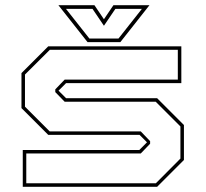

<svg xmlns="http://www.w3.org/2000/svg" viewBox="-20 -718 790 738"><path d="M67.5 0V-141.5H515.5L545 -171L516.5 -199.5H165.5L62.5 -302.5V-437L165.5 -540H677V-398.5H234L205 -369.5L234 -340.5H584L687 -237.5V-103L584 0ZM81 -13.5H579L673.5 -108.5V-232L578.5 -327H228.5L192.5 -364V-374.5L228.5 -412H663.5V-526.5H171.5L76 -431.5V-308L171 -213H521L557 -175.5V-165.5L521 -128H81ZM316.5 -556 204.5 -698H343L379.5 -644L416 -698H554.5L442.5 -556ZM323.5 -570H435.5L525.5 -684H423.5L379.5 -619L335.5 -684H233.5Z"/></svg>

Font: Tourney Expanded Thin
Style: Regular
Weight: 100
Width: 7
Designer: Tyler Finck
Foundry: Etcetera Type Co
Version: Version 1.010; ttfautohint (v1.8.3)